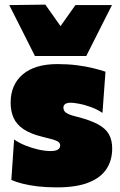

<svg xmlns="http://www.w3.org/2000/svg" viewBox="-20 -794 518 830"><path d="M226 16Q180.5 16 143.8 11.8Q107 7.5 78.5 0.2Q50 -7 29 -16L41 -191Q62.5 -176 90.5 -164.8Q118.5 -153.5 147.2 -147.2Q176 -141 200 -141Q213 -141 222 -143.8Q231 -146.5 235.5 -151.8Q240 -157 240 -165Q240 -174.5 232.8 -180.2Q225.5 -186 208.5 -191Q191.5 -196 162 -203Q111.5 -215.5 81.8 -235.5Q52 -255.5 39 -284Q26 -312.5 26 -350Q26 -428 78.5 -472.5Q131 -517 229 -517Q273.5 -517 312.5 -512Q351.5 -507 383 -499.2Q414.5 -491.5 436 -484L423 -306Q400 -321.5 373 -331.2Q346 -341 322.2 -345.5Q298.5 -350 285 -350Q275 -350 268 -347.5Q261 -345 257.5 -340.2Q254 -335.5 254 -329Q254 -320.5 258.5 -313.8Q263 -307 275 -301.2Q287 -295.5 310 -290Q369.5 -275 403.2 -256.8Q437 -238.5 451 -213.2Q465 -188 465 -152Q465 -101.5 440.5 -63.8Q416 -26 363.2 -5Q310.5 16 226 16ZM131 -552Q102.5 -608.5 75 -663.2Q47.5 -718 20 -772L176 -774Q198 -743 220.2 -711.5Q242.5 -680 265.5 -647.5H218Q240.5 -679.5 262.5 -710.5Q284.5 -741.5 306 -772H464Q436.5 -718 409 -663.2Q381.5 -608.5 353 -552Z"/></svg>

Font: Commissioner Thin Black
Style: Regular
Weight: 900
Version: Version 1.000